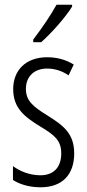

<svg xmlns="http://www.w3.org/2000/svg" viewBox="-20 -785 369 815"><path d="M286 -757V-765H220C193 -717 162 -671 121 -617V-606H155C196 -642 258 -711 286 -757ZM295 -134C295 -219 248 -253 181 -295C118 -334 90 -358 90 -408C90 -461 126 -494 180 -494C213 -494 246 -483 271 -465L293 -511C261 -531 223 -542 180 -542C89 -542 36 -486 36 -407C36 -326 84 -289 151 -248C211 -212 240 -189 240 -134C240 -76 209 -41 151 -41C107 -41 64 -58 35 -80V-21C61 -4 102 10 152 10C245 10 295 -44 295 -134Z"/></svg>

Font: Noto Sans Bengali ExtraCondensed Light
Style: Regular
Weight: 300
Width: 2
Designer: Joana Ranito - Universal Thirst; Jelle Bosma - Monotype Design Team
Foundry: Universal Thirst ehf.
Version: Version 3.000